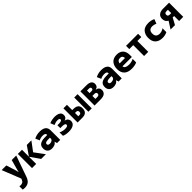

<svg xmlns="http://www.w3.org/2000/svg" viewBox="652 -2806 5296 5296"><g transform="rotate(-45 3300.0 -158.0)"><path d="M370 51 583 -553H407L334 -287Q326 -260 320 -234.5Q314 -209 310 -186H306Q299 -217 293.5 -239.5Q288 -262 281 -284L196 -553H15L233 -2L224 17Q204 73 171 93.5Q138 114 96 114Q71 114 45 108V238Q82 247 121 247Q219 247 277.5 200Q336 153 370 51Z M808 0V-279L1004 0H1187L975 -286L1174 -553H996L808 -283V-553H646V0Z M1398 -179Q1398 -216 1431.5 -229.5Q1465 -243 1520 -243L1589 -244V-215Q1589 -171 1554 -149Q1519 -127 1473 -127Q1398 -127 1398 -179ZM1598 -71H1602L1622 0H1746V-374Q1746 -563 1505 -563Q1385 -563 1285 -511L1337 -390Q1409 -426 1484 -426Q1589 -426 1589 -363V-350L1468 -347Q1370 -345 1307 -303Q1244 -261 1244 -164Q1244 -84 1289.5 -37Q1335 10 1424 10Q1465 10 1513 -5Q1561 -20 1598 -71Z M2328 -158Q2328 -198 2301.5 -236.5Q2275 -275 2212 -287V-291Q2304 -320 2304 -412Q2304 -488 2244.5 -524Q2185 -560 2090 -560Q1973 -560 1878 -517L1926 -401Q1962 -418 1997 -427.5Q2032 -437 2071 -437Q2154 -437 2154 -392Q2154 -340 2037 -340H1977V-228H2047Q2114 -228 2141 -213Q2168 -198 2168 -174Q2168 -117 2058 -117Q2006 -117 1961 -129Q1916 -141 1879 -159V-27Q1958 10 2077 10Q2197 10 2262.5 -33.5Q2328 -77 2328 -158Z M2976 0V-553H2845V0ZM2613 0Q2800 0 2800 -178Q2800 -267 2750 -306.5Q2700 -346 2603 -346H2561V-553H2424V0ZM2560 -237H2603Q2669 -237 2669 -171Q2669 -109 2604 -109H2560Z M3321 0Q3437 0 3486 -44Q3535 -88 3535 -159Q3535 -211 3504.5 -244.5Q3474 -278 3421 -285V-289Q3470 -298 3495 -331Q3520 -364 3520 -410Q3520 -553 3321 -553H3086V0ZM3231 -440H3311Q3369 -440 3369 -389Q3369 -340 3306 -340H3231ZM3231 -230H3311Q3381 -230 3381 -175Q3381 -113 3310 -113H3231Z M3798 -179Q3798 -216 3831.5 -229.5Q3865 -243 3920 -243L3989 -244V-215Q3989 -171 3954 -149Q3919 -127 3873 -127Q3798 -127 3798 -179ZM3998 -71H4002L4022 0H4146V-374Q4146 -563 3905 -563Q3785 -563 3685 -511L3737 -390Q3809 -426 3884 -426Q3989 -426 3989 -363V-350L3868 -347Q3770 -345 3707 -303Q3644 -261 3644 -164Q3644 -84 3689.5 -37Q3735 10 3824 10Q3865 10 3913 -5Q3961 -20 3998 -71Z M4738 -29V-168Q4660 -124 4558 -124Q4485 -124 4441.5 -148.5Q4398 -173 4395 -220H4761V-298Q4761 -429 4694.5 -496Q4628 -563 4512 -563Q4374 -563 4304 -482.5Q4234 -402 4234 -272Q4234 -139 4308.5 -64.5Q4383 10 4535 10Q4586 10 4639.5 0.5Q4693 -9 4738 -29ZM4510 -433Q4604 -433 4606 -333H4397Q4400 -378 4429.5 -405.5Q4459 -433 4510 -433Z M5180 0V-424H5334V-550H4864V-424H5018V0Z M5918 -32V-182Q5877 -152 5835 -140.5Q5793 -129 5760 -129Q5694 -129 5654.5 -164.5Q5615 -200 5615 -278Q5615 -422 5758 -422Q5817 -422 5889 -390L5938 -519Q5852 -563 5745 -563Q5591 -563 5520.5 -480.5Q5450 -398 5450 -271Q5450 -133 5525.5 -61.5Q5601 10 5738 10Q5785 10 5831.5 0Q5878 -10 5918 -32Z M6253 -370Q6253 -437 6322 -437H6384V-307H6326Q6253 -307 6253 -370ZM6223 0 6328 -194H6384V0H6545V-553H6304Q6207 -553 6149.5 -506.5Q6092 -460 6092 -374Q6092 -312 6118 -271Q6144 -230 6185 -212L6051 0Z"/></g></svg>

Font: Noto Sans Mono UI ExtraBold
Style: Regular
Weight: 800
Designer: Monotype Design team
Foundry: Monotype Imaging Inc.
Version: 1.000